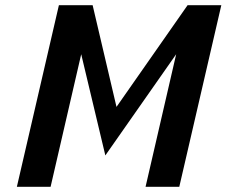

<svg xmlns="http://www.w3.org/2000/svg" viewBox="-20 -720 873 740"><path d="M337 -700H207L45 0H175L293 -511L386 -121L659 -511L541 0H671L833 -700H703L429 -308Z"/></svg>

Font: Pfennig
Style: BoldItalic
Weight: 700
Italic angle: -13°
Version: Version 20100423